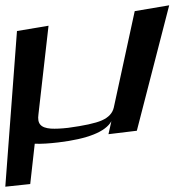

<svg xmlns="http://www.w3.org/2000/svg" viewBox="-70 -518 663 724"><path d="M446 -25 568 -498 438 -476 359 -112C354 -91 339 -75 314 -64C289 -53 246 -44 187 -36C161 -33 139 -32 122 -33C83 -36 70 -52 75 -87L113 -421L-6 -401L-50 186L44 176L61 24C87 25 116 23 150 19C260 6 328 -21 350 -61L339 -12Z"/></svg>

Font: Gamestation Warped
Style: Italic
Weight: 400
Designer: Jonas Hecksher
Foundry: Jonas Hecksher, Playtypeª, e-types AS
Version: Version 1.003